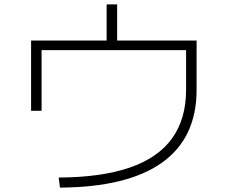

<svg xmlns="http://www.w3.org/2000/svg" viewBox="-20 -831 1040 877"><path d="M248 -20Q443 -21 572.5 -65.5Q702 -110 766 -199Q830 -288 830 -421V-602H170V-325H122V-646H467V-811H515V-646H878V-421Q878 -201 720.5 -88.5Q563 24 254 26Z"/></svg>

Font: M PLUS 1 Code Light
Style: Regular
Weight: 300
Designer: Coji Morishita
Foundry: UNDERFOREST DESIGN
Version: Version 1.002